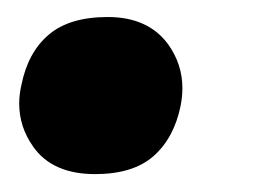

<svg xmlns="http://www.w3.org/2000/svg" viewBox="-20 -186 304 220"><path d="M89 13.5Q40 13.5 18 -18Q2 -40.5 2 -67.5Q2 -77.5 4.5 -88.5Q12 -126 35.8 -146.2Q59.5 -166.5 103.5 -166.5Q149.5 -166.5 172.5 -135.5Q189 -112.5 189 -85Q189 -75.5 187 -65Q179.5 -28 156 -7.2Q132.5 13.5 89 13.5Z"/></svg>

Font: Heraclito
Style: Bold Italic
Weight: 700
Italic angle: -12°
Designer: Kostas Bartsokas (font) & Cristiano Sobral (main changes)
Foundry: Kostas Bartsokas (font) & Cristiano Sobral (main changes)
Version: Version 1.00;July 8, 2020;FontCreator 13.0.0.2655 64-bit